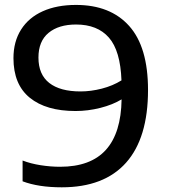

<svg xmlns="http://www.w3.org/2000/svg" viewBox="-20 -770 704 799"><path d="M596 -395.5Q596 -196 504.8 -93.2Q413.5 9.5 237 9.5Q140 9.5 74 -15.5V-102Q107.5 -89 149 -82.5Q190.5 -76 230 -76Q357 -76 420.5 -146.2Q484 -216.5 486 -356.5Q449 -334 397.5 -321Q346 -308 294.5 -308Q172 -308 104 -363.2Q36 -418.5 36 -528Q36 -597 67.8 -647Q99.5 -697 158 -723.2Q216.5 -749.5 296.5 -749.5Q439 -749.5 517.5 -662Q596 -574.5 596 -395.5ZM315 -389.5Q358 -389.5 403.8 -401.2Q449.5 -413 485.5 -435.5Q481 -559 433.2 -613.5Q385.5 -668 296.5 -668Q224 -668 182 -633.2Q140 -598.5 140 -530.5Q140 -460 185 -424.8Q230 -389.5 315 -389.5Z"/></svg>

Font: Encode Sans Expanded Medium
Style: Regular
Weight: 500
Width: 7
Designer: Multiple Designers
Foundry: Impallari Type
Version: Version 2.000